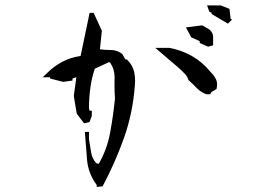

<svg xmlns="http://www.w3.org/2000/svg" viewBox="-20 -745 1040 728"><path d="M416 -372.1Q414.1 -397 414.1 -421.9Q414.1 -434.6 414.3 -441.9Q414.6 -449.2 414.6 -451.7Q414.6 -482.4 397.5 -507.8L393.1 -509.3L339.4 -484.4Q327.6 -449.7 322.8 -413.1Q317.4 -375 317.4 -335L319.8 -325.2H328.1V-305.2L319.3 -282.2L298.8 -277.3L271 -314L259.8 -380.9L269.5 -452.1H269L254.9 -447.3V-439.5L219.2 -434.6L169.9 -447.3V-452.1H142.1L155.8 -465.3Q183.6 -493.7 216.3 -510.7Q249 -527.8 285.6 -532.7L319.8 -696.3H335L366.2 -628.4L358.9 -558.1Q377 -555.7 391.1 -555.7Q405.3 -555.7 413.6 -554.2Q429.7 -550.8 443.4 -540.5L455.6 -519.5H461.4L463.4 -517.1Q482.9 -498 488.8 -472.2Q492.2 -455.6 492.2 -438.5Q492.2 -428.7 491.2 -419.4Q483.4 -315.9 450.4 -222.9Q417.5 -129.9 369.1 -38.6L346.7 -36.1V-43.5Q314.5 -87.4 310.1 -138.7Q305.7 -189.9 301.8 -244.6L317.4 -245.1V-217.3Q321.3 -191.4 325.7 -166Q329.6 -143.6 344.7 -126.5L354.5 -124Q385.7 -178.2 397.5 -241.5Q409.2 -304.7 416 -372.1ZM621.6 -563.5Q668 -555.2 707.5 -532.7Q747.1 -510.3 778.3 -472.2Q790.5 -460.4 797.9 -446.3Q803.2 -436.5 803.2 -424.3Q803.2 -417.5 800.8 -407.2L782.2 -396.5L776.9 -387.7H762.2Q740.7 -395.5 724.6 -412.6Q709.5 -428.2 694.3 -441.9Q691.9 -449.7 688.5 -455.3Q685.1 -460.9 681.4 -464.6Q677.7 -468.3 676 -470Q674.3 -471.7 672.6 -473.4Q670.9 -475.1 669.4 -476.6Q668 -478 666.3 -479.5Q664.6 -481 663.1 -482.4Q660.2 -485.4 656.7 -488.3L568.8 -563.5ZM737.3 -586.9V-588.9L705.1 -603.5L685.1 -641.1L746.6 -648.9L773.9 -633.3Q788.1 -620.6 788.1 -605.5V-573.2L769 -567.9L737.3 -582ZM782.2 -691.9V-696.8L773.9 -700.2L765.1 -724.6H816.9L850.1 -711.4L854.5 -673.8L859.9 -670.9L844.2 -655.3Z"/></svg>

Font: Bakudai
Style: Bold
Weight: 700
Version: Version 1.48